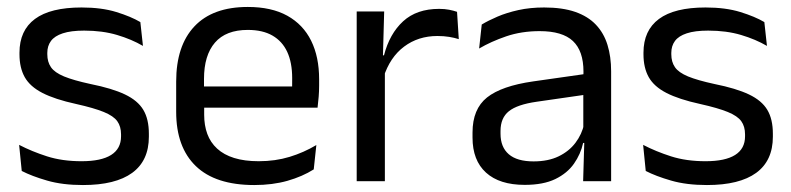

<svg xmlns="http://www.w3.org/2000/svg" viewBox="-20 -521 2275 552"><path d="M218.5 11Q159.5 11 115.5 -1.8Q71.5 -14.5 42.5 -29.5L35 -104.5Q71.5 -85.5 115.2 -71.5Q159 -57.5 214.5 -57.5Q271 -57.5 299.5 -75.5Q328 -93.5 328 -129V-134.5Q328 -157.5 317.2 -172.5Q306.5 -187.5 278.5 -199Q250.5 -210.5 199 -222Q137.5 -235.5 102 -253.8Q66.5 -272 51.2 -299Q36 -326 36 -365V-369.5Q36 -433.5 80.5 -466.5Q125 -499.5 214.5 -499.5Q272 -499.5 314.2 -486.5Q356.5 -473.5 383.5 -457.5L391 -389Q358.5 -408 316.5 -420.5Q274.5 -433 222 -433Q184 -433 160.5 -425.2Q137 -417.5 126.5 -403.2Q116 -389 116 -369V-365Q116 -343 126.5 -327.8Q137 -312.5 164.2 -301.2Q191.5 -290 240 -279.5Q302.5 -267 339.2 -249.5Q376 -232 392 -205.2Q408 -178.5 408 -136.5V-128Q408 -59 360 -24Q312 11 218.5 11Z M711 11Q599.5 11 543 -43.5Q486.5 -98 486.5 -199.5V-286.5Q486.5 -389.5 539 -445.2Q591.5 -501 692.5 -501Q760.5 -501 806 -475.8Q851.5 -450.5 874.5 -404Q897.5 -357.5 897.5 -293V-275Q897.5 -259 896.2 -243Q895 -227 893 -211.5H818.5Q819.5 -235.5 819.8 -257Q820 -278.5 820 -296.5Q820 -341 805.8 -371.8Q791.5 -402.5 763.2 -418.8Q735 -435 692.5 -435Q629.5 -435 598 -398.5Q566.5 -362 566.5 -294V-247.5L567 -237.5V-191Q567 -160.5 576 -136Q585 -111.5 604.2 -93.8Q623.5 -76 653.2 -66.8Q683 -57.5 724 -57.5Q771.5 -57.5 812.5 -70Q853.5 -82.5 889.5 -104L882 -34Q849.5 -13.5 806.5 -1.2Q763.5 11 711 11ZM529 -211.5V-272.5H876V-211.5Z M1082.5 -298.5 1064 -361 1084 -362Q1100 -424 1139 -459.8Q1178 -495.5 1242.5 -495.5Q1258.5 -495.5 1271.2 -493Q1284 -490.5 1294 -487L1299 -408.5Q1286.5 -412.5 1271.2 -415Q1256 -417.5 1237.5 -417.5Q1182.5 -417.5 1141.8 -387Q1101 -356.5 1082.5 -298.5ZM1005.5 0V-488H1084.5L1080.5 -344L1086.5 -338V0Z M1656.5 0 1660 -118.5 1657 -131V-286.5L1657.5 -315Q1657.5 -374.5 1627.2 -403Q1597 -431.5 1531.5 -431.5Q1479 -431.5 1435.2 -416.5Q1391.5 -401.5 1357.5 -381.5L1365 -450.5Q1384 -462 1410.2 -473.2Q1436.5 -484.5 1470.2 -492Q1504 -499.5 1544.5 -499.5Q1597 -499.5 1633.8 -486.8Q1670.5 -474 1693.2 -450Q1716 -426 1726.5 -392Q1737 -358 1737 -316V0ZM1488.5 10.5Q1416 10.5 1377.2 -24.8Q1338.5 -60 1338.5 -125.5V-140Q1338.5 -207.5 1380.2 -240.8Q1422 -274 1513 -287L1667.5 -309L1672 -250L1523 -228.5Q1467 -220.5 1443 -201.2Q1419 -182 1419 -144.5V-136.5Q1419 -98 1442.8 -77.5Q1466.5 -57 1514 -57Q1556 -57 1586 -71.5Q1616 -86 1634.5 -110.5Q1653 -135 1659.5 -165L1672 -110H1656.5Q1649.5 -78 1630.2 -50.5Q1611 -23 1576.5 -6.2Q1542 10.5 1488.5 10.5Z M2012.5 11Q1953.5 11 1909.5 -1.8Q1865.5 -14.5 1836.5 -29.5L1829 -104.5Q1865.5 -85.5 1909.2 -71.5Q1953 -57.5 2008.5 -57.5Q2065 -57.5 2093.5 -75.5Q2122 -93.5 2122 -129V-134.5Q2122 -157.5 2111.2 -172.5Q2100.5 -187.5 2072.5 -199Q2044.5 -210.5 1993 -222Q1931.5 -235.5 1896 -253.8Q1860.5 -272 1845.2 -299Q1830 -326 1830 -365V-369.5Q1830 -433.5 1874.5 -466.5Q1919 -499.5 2008.5 -499.5Q2066 -499.5 2108.2 -486.5Q2150.5 -473.5 2177.5 -457.5L2185 -389Q2152.5 -408 2110.5 -420.5Q2068.5 -433 2016 -433Q1978 -433 1954.5 -425.2Q1931 -417.5 1920.5 -403.2Q1910 -389 1910 -369V-365Q1910 -343 1920.5 -327.8Q1931 -312.5 1958.2 -301.2Q1985.5 -290 2034 -279.5Q2096.5 -267 2133.2 -249.5Q2170 -232 2186 -205.2Q2202 -178.5 2202 -136.5V-128Q2202 -59 2154 -24Q2106 11 2012.5 11Z"/></svg>

Font: Anek Gujarati
Style: Regular
Weight: 400
Designer: Mrunmayee Ghaisas (Gujarati), Yesha Goshar (Latin)
Foundry: Ek Type
Version: Version 1.003